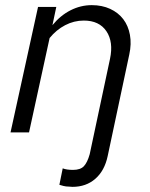

<svg xmlns="http://www.w3.org/2000/svg" viewBox="-20 -515 582 747"><path d="M21 0Q48 -123 74.5 -244Q101 -365 128 -488H199Q195 -470 191.5 -452.5Q188 -435 184 -417Q215 -455 254.5 -475Q294 -495 337 -495Q377 -495 408.5 -480.5Q440 -466 459.5 -440.5Q479 -415 485.5 -379.5Q492 -344 483 -303Q462 -203 441 -105.5Q420 -8 399 92Q387 149 351 180.5Q315 212 262 212Q258 212 254.5 211.5Q251 211 248 211Q237 211 227 208.5Q217 206 211 204Q214 188 217.5 172Q221 156 224 140Q239 146 264 146Q293 146 306.5 131.5Q320 117 329 85Q349 -9 368.5 -100.5Q388 -192 408 -286Q422 -352 394 -393.5Q366 -435 306 -435Q268 -435 233.5 -417Q199 -399 173 -367Q153 -275 133 -183.5Q113 -92 93 0Z"/></svg>

Font: Rosa Sans Light
Style: Italic
Weight: 300
Italic angle: -12°
Designer: Pentagram / MCKL
Foundry: Pentagram / MCKL
Version: Version 1.005;September 16, 2019;FontCreator 11.5.0.2425 64-